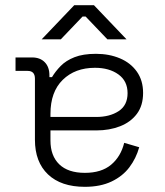

<svg xmlns="http://www.w3.org/2000/svg" viewBox="-20 -708 638 742"><path d="M533 -349Q533 -300 509 -268Q485 -236 444 -220Q403 -204 353 -204H175V-165Q175 -106 209 -73Q243 -40 308 -40Q372 -40 409.5 -71.5Q447 -103 460 -156L518 -139Q506 -96 480 -61.5Q454 -27 411 -6.5Q368 14 308 14Q216 14 165.5 -34Q115 -82 115 -168V-404Q115 -434 87 -434H40V-486H104Q135 -486 153 -467.5Q171 -449 171 -417V-410H181Q194 -432 214.5 -453Q235 -474 268 -487Q301 -500 351 -500Q402 -500 443.5 -482.5Q485 -465 509 -431Q533 -397 533 -349ZM175 -268V-256H352Q404 -256 438.5 -278.5Q473 -301 473 -348Q473 -395 437.5 -420.5Q402 -446 347 -446Q270 -446 222.5 -399.5Q175 -353 175 -268ZM141 -556 267 -688H343L469 -556H395L311 -644H299L215 -556Z"/></svg>

Font: Space 7353
Style: Regular
Weight: 400
Designer: Christine Claussen + Ruben Lyon  (Space 7353)
Version: Version 1.000;FEAKit 1.0